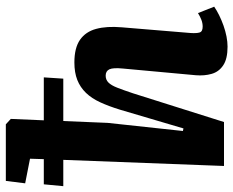

<svg xmlns="http://www.w3.org/2000/svg" viewBox="-94 -714 820 675"><g transform="rotate(-90 316.5 -377.0)"><path d="M489.5 12.5Q446.5 12.5 423.8 -2.8Q401 -18 393.8 -43.5Q386.5 -69 389 -99L412.5 -355Q416 -390 409.8 -403Q403.5 -416 387.5 -416Q373 -416 363.3 -406.2Q353.5 -396.5 345.3 -375.5Q337 -354.5 325.5 -320L224.5 0H70L91.5 -565H-1L5.5 -633.5H94L95.5 -682L9 -699L17.5 -767H216.5L235.5 -749.5L230.5 -633.5H381.5L377 -565H228L221.5 -409L193 -144.5L202 -142.5L268 -366Q280 -405 293.8 -435Q307.5 -465 327 -485.3Q346.5 -505.5 372.5 -515.8Q398.5 -526 434 -526Q485 -526 513.5 -506.3Q542 -486.5 552 -449.3Q562 -412 557.5 -359.5L537.5 -118Q536 -96.5 539.3 -85.8Q542.5 -75 560 -75Q572 -75 583.8 -79.5Q595.5 -84 607.5 -91.5L630 -34.5Q617 -25.5 599.8 -17Q582.5 -8.5 563.5 -1.7Q544.5 5 525.3 8.8Q506 12.5 489.5 12.5Z"/></g></svg>

Font: Literata
Style: Italic
Weight: 400
Italic angle: -2°
Designer: Latin by Veronika Burian and Jose Scaglione. Greek by Irene Vlachou. Cyrillic by Vera Evstafieva
Foundry: TypeTogether
Version: Version 3.103;gftools[0.9.29]